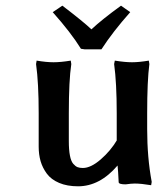

<svg xmlns="http://www.w3.org/2000/svg" viewBox="-20 -651 577 681"><path d="M400.9 -4.9Q398.9 -46.9 397 -64Q334 9.8 256.8 9.8Q218.3 9.8 189.9 -2.2Q161.6 -14.2 146.2 -34.9Q130.9 -55.7 124 -79.3Q117.2 -103 117.2 -130.9V-249Q117.2 -356.9 107.9 -423.8L109.9 -436Q144.5 -430.2 169.9 -430.2Q195.3 -430.2 231 -436L232.9 -423.8Q224.1 -365.7 224.1 -249V-150.9Q224.1 -119.6 228 -99.4Q231.9 -79.1 239.7 -70.1Q247.6 -61 255.1 -58.1Q262.7 -55.2 273.9 -55.2Q302.2 -55.2 337.4 -85.7Q372.6 -116.2 396 -155.8L394 -152.8V-249Q394 -356.9 384.8 -423.8L387.2 -436Q423.3 -430.2 448.2 -430.2Q473.1 -430.2 507.8 -436L509.8 -423.8Q502 -364.7 502 -249V-192.9Q502 -92.3 518.1 -5.9L516.1 5.9Q480.5 0 458 0Q445.8 0 425.8 2.9Q400.9 2.9 400.9 -4.9ZM279.8 -476.1 267.1 -478Q231.4 -535.6 167 -607.9L201.2 -630.9Q277.3 -572.8 304.2 -546.9Q341.8 -582 409.2 -630.9L441.9 -607.9Q379.9 -538.1 339.8 -476.1Z"/></svg>

Font: Linear Smooth
Style: Bold
Weight: 700
Designer: Philipp H. Poll, Flanker
Foundry: Philipp H. Poll, reworked by Flanker
Version: Version 1.061 | FøM Fix